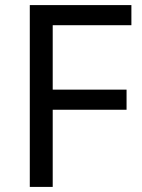

<svg xmlns="http://www.w3.org/2000/svg" viewBox="-20 -734 559 754"><path d="M187 0H97V-714H496V-635H187V-382H477V-303H187Z"/></svg>

Font: Noto Sans Cham
Style: Regular
Weight: 400
Designer: Monotype Design Team
Foundry: Monotype Imaging Inc.
Version: Version 2.002